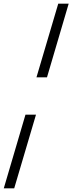

<svg xmlns="http://www.w3.org/2000/svg" viewBox="-62 -766 392 1040"><path d="M192.5 -347H135.5L253.5 -746H310ZM-41.5 254 76 -145H133L15 254Z"/></svg>

Font: Newsreader
Style: Italic
Weight: 400
Italic angle: -17°
Designer: Hugues Gentile
Foundry: Production Type
Version: Version 1.003